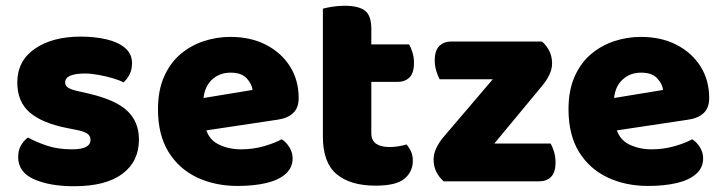

<svg xmlns="http://www.w3.org/2000/svg" viewBox="-20 -629 2510 666"><path d="M462 -145Q462 -69 404.5 -26Q347 17 237 17Q152 17 97.5 -7.5Q43 -32 43 -84Q43 -108 53 -125Q63 -142 77 -152Q106 -136 143.5 -123.5Q181 -111 230 -111Q294 -111 294 -144Q294 -158 282 -166Q270 -174 242 -179L212 -185Q126 -202 83 -239Q40 -276 40 -343Q40 -418 101 -460Q162 -502 260 -502Q309 -502 349.5 -492.5Q390 -483 414 -462.5Q438 -442 438 -410Q438 -388 429.5 -371Q421 -354 408 -343Q397 -350 373.5 -357Q350 -364 323 -369Q296 -374 275 -374Q242 -374 224 -366.5Q206 -359 206 -343Q206 -332 216 -325Q226 -318 254 -312L285 -305Q381 -283 421.5 -244.5Q462 -206 462 -145Z M631 -167 625 -279 856 -317Q854 -337 836 -357Q818 -377 780 -377Q740 -377 713.5 -351Q687 -325 685 -277L691 -193Q701 -147 736.5 -129Q772 -111 816 -111Q858 -111 896 -122Q934 -133 957 -146Q973 -136 984 -118Q995 -100 995 -80Q995 -47 970.5 -25.5Q946 -4 903 6Q860 16 804 16Q726 16 663.5 -13.5Q601 -43 564.5 -102Q528 -161 528 -250Q528 -316 549.5 -364Q571 -412 607 -442Q643 -472 687.5 -486.5Q732 -501 779 -501Q850 -501 903 -473.5Q956 -446 986 -398.5Q1016 -351 1016 -289Q1016 -255 997 -237Q978 -219 944 -214Z M1100 -264H1268V-167Q1268 -142 1284.5 -130.5Q1301 -119 1331 -119Q1346 -119 1362 -121.5Q1378 -124 1390 -128Q1399 -118 1405.5 -104Q1412 -90 1412 -71Q1412 -34 1383.5 -9.5Q1355 15 1283 15Q1195 15 1147.5 -25Q1100 -65 1100 -155ZM1210 -345V-475H1399Q1405 -465 1410.5 -448Q1416 -431 1416 -411Q1416 -376 1400.5 -360.5Q1385 -345 1359 -345ZM1268 -240H1100V-599Q1111 -602 1131.5 -605.5Q1152 -609 1175 -609Q1224 -609 1246 -592Q1268 -575 1268 -529Z M1586 0H1519Q1503 -14 1493.5 -33Q1484 -52 1484 -76Q1484 -96 1493.5 -115.5Q1503 -135 1517 -152L1801 -485H1860Q1876 -471 1885.5 -452Q1895 -433 1895 -409Q1895 -389 1885.5 -369.5Q1876 -350 1862 -333ZM1824 -485V-354H1505Q1499 -365 1493.5 -382.5Q1488 -400 1488 -419Q1488 -454 1504 -469.5Q1520 -485 1545 -485ZM1571 0V-131H1890Q1896 -121 1901.5 -103.5Q1907 -86 1907 -66Q1907 -31 1891.5 -15.5Q1876 0 1850 0Z M2055 -167 2049 -279 2280 -317Q2278 -337 2260 -357Q2242 -377 2204 -377Q2164 -377 2137.5 -351Q2111 -325 2109 -277L2115 -193Q2125 -147 2160.5 -129Q2196 -111 2240 -111Q2282 -111 2320 -122Q2358 -133 2381 -146Q2397 -136 2408 -118Q2419 -100 2419 -80Q2419 -47 2394.5 -25.5Q2370 -4 2327 6Q2284 16 2228 16Q2150 16 2087.5 -13.5Q2025 -43 1988.5 -102Q1952 -161 1952 -250Q1952 -316 1973.5 -364Q1995 -412 2031 -442Q2067 -472 2111.5 -486.5Q2156 -501 2203 -501Q2274 -501 2327 -473.5Q2380 -446 2410 -398.5Q2440 -351 2440 -289Q2440 -255 2421 -237Q2402 -219 2368 -214Z"/></svg>

Font: Baloo Tamma 2 ExtraBold
Style: Regular
Weight: 800
Designer: Divya Kowshik, Shuchita Grover and Ek Type
Foundry: Ek Type
Version: Version 1.700